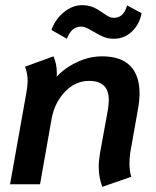

<svg xmlns="http://www.w3.org/2000/svg" viewBox="-20 -713 603 743"><path d="M362 -67Q362 -90 367 -120L398 -291Q401 -311 401 -326Q401 -400 325 -400Q272 -400 232 -358.5Q192 -317 180 -255L135 0H19L82 -354Q87 -382 87 -400Q87 -428 77 -455L187 -495Q200 -465 200 -430Q200 -421 199 -416Q233 -452 280 -473.5Q327 -495 375 -495Q448 -495 484 -458Q520 -421 520 -352Q520 -324 514 -291L484 -122Q481 -101 481 -81Q481 -50 488 -29L376 10Q362 -26 362 -67ZM179 -597Q194 -639 227.5 -666Q261 -693 297 -693Q322 -693 340.5 -685Q359 -677 380 -662Q394 -652 402.5 -648Q411 -644 420 -644Q439 -644 451.5 -655Q464 -666 472 -692L528 -662Q519 -617 489.5 -590Q460 -563 421 -563Q399 -563 381.5 -570Q364 -577 341 -591Q324 -601 314 -605.5Q304 -610 294 -610Q256 -610 239 -563Z"/></svg>

Font: Niramit SemiBold
Style: Italic
Weight: 600
Italic angle: -10°
Designer: Katatrad Aksorn Co.,Ltd.
Foundry: Cadson Demak Co.,Ltd.
Version: Version 1.001; ttfautohint (v1.6)